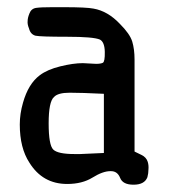

<svg xmlns="http://www.w3.org/2000/svg" viewBox="-20 -506 478 526"><path d="M207 -333 243.2 -331.1Q255.9 -331.1 261.7 -334Q267.6 -336.9 267.1 -363.8Q266.6 -390.6 253.9 -397.5Q236.3 -405.3 163.6 -405.3Q90.8 -405.3 77.1 -408.2Q63.5 -412.1 59.6 -427.7Q54.7 -439.5 55.7 -448.2Q55.7 -457 60.5 -468.8Q65.4 -482.4 79.1 -484.4Q91.8 -486.3 123 -486.3H155.3Q216.8 -486.3 236.3 -482.4Q275.4 -475.6 308.6 -440.4Q335.9 -413.1 342.3 -392.1Q348.6 -371.1 348.6 -342.8V-90.8Q354.5 -87.9 367.7 -81.5Q380.9 -75.2 384.8 -62.5Q387.7 -52.7 386.7 -42Q386.7 -31.2 383.8 -20.5Q376 0 345.7 0Q316.4 0 309.1 -18.6Q301.8 -37.1 284.2 -37.1Q283.2 -37.1 282.2 -37.1Q261.7 -37.1 233.4 -19.5Q205.1 -2 164.1 -2Q96.7 -2 60.5 -60.5Q34.2 -100.6 34.2 -165Q34.2 -194.3 43 -224.6Q57.6 -276.4 88.9 -299.8Q109.4 -315.4 145 -324.2Q180.7 -333 207 -333ZM264.6 -249Q203.1 -252 170.9 -252Q138.7 -252 127.9 -240.2Q113.3 -227.5 113.3 -168Q113.3 -108.4 126 -96.2Q138.7 -84 183.6 -84H200.2L264.6 -86.9Z"/></svg>

Font: Semi-Sweet
Style: Book
Weight: 400
Designer: Walter E Stewart
Version: 0.5